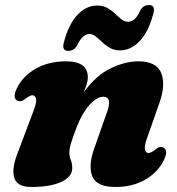

<svg xmlns="http://www.w3.org/2000/svg" viewBox="-20 -729 705 764"><path d="M49 -328.5Q27.5 -339.5 49 -381.5Q73 -428 123.8 -456.5Q174.5 -485 243 -485Q329.5 -485 329.5 -421Q329.5 -408 324.8 -393Q320 -378 313 -361.5Q363 -430 421 -457.5Q479 -485 530.5 -485Q603 -485 621.5 -438.5Q640 -392 614.5 -320L565.5 -180.5Q553.5 -146.5 557 -133.2Q560.5 -120 570.5 -120Q580 -120 595.5 -132Q607.5 -142 615.2 -143.8Q623 -145.5 630.5 -141.5Q652 -130.5 630.5 -88.5Q606.5 -42 556.8 -13.5Q507 15 439.5 15Q364 15 347.2 -27.5Q330.5 -70 355 -138.5L404 -277.5Q429.5 -344 391 -344Q365 -344 335.5 -310.8Q306 -277.5 285.5 -224Q271.5 -188 263.8 -163.2Q256 -138.5 256 -122.5Q256 -106 261.8 -92Q267.5 -78 267.5 -60Q267.5 -26 224.5 -5.5Q181.5 15 104 15Q49.5 15 37.5 -19.5Q25.5 -54 47.5 -113L114 -289.5Q127 -323.5 123 -336.8Q119 -350 109 -350Q99.5 -350 84 -338Q72 -328.5 64.2 -326.8Q56.5 -325 49 -328.5ZM457.5 -528.5Q434.5 -528.5 417.5 -538.2Q400.5 -548 387 -561Q373.5 -574 361.2 -583.8Q349 -593.5 335.5 -593.5Q307.5 -593.5 285 -545Q272 -526.5 252 -526.5Q223.5 -526.5 235 -563Q253.5 -633.5 288.5 -670.2Q323.5 -707 367 -707Q390.5 -707 407.5 -697.2Q424.5 -687.5 437.8 -674.8Q451 -662 463.2 -652.2Q475.5 -642.5 489 -642.5Q505.5 -642.5 517.2 -654.5Q529 -666.5 540 -691Q552 -709 573 -709Q600.5 -709 589.5 -673Q571 -602.5 535.8 -565.5Q500.5 -528.5 457.5 -528.5Z"/></svg>

Font: Fraunces 9pt S000 Black
Style: Italic
Weight: 900
Italic angle: -16°
Version: Version 1.000; ttfautohint (v1.8.3)